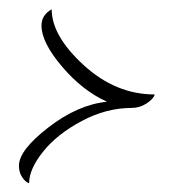

<svg xmlns="http://www.w3.org/2000/svg" viewBox="-20 -406 410 422"><path d="M21.6 -41.6Q21.6 -76 86.4 -126Q151.2 -176 215.2 -182.4Q161.6 -206.4 116.4 -259.6Q71.2 -312.8 71.2 -349.6Q71.2 -361.6 76.8 -370.4Q82.4 -379.2 93.6 -385.6Q93.6 -327.2 164 -262.8Q234.4 -198.4 320 -198.4Q317.6 -188.8 302.4 -178.8Q287.2 -168.8 269.6 -168.8Q213.6 -168.8 159.6 -140Q105.6 -111.2 74.8 -72.8Q44 -34.4 44 -3.2Q36 -5.6 28.8 -16.4Q21.6 -27.2 21.6 -41.6Z"/></svg>

Font: Euphoria Script
Style: Regular
Weight: 400
Designer: Sabrina Mariela Lopez
Foundry: Sabrina Mariela Lopez
Version: Version 1.002